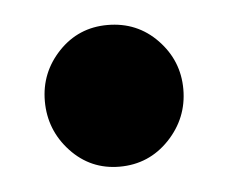

<svg xmlns="http://www.w3.org/2000/svg" viewBox="-29 -200 286 241"><g transform="rotate(-5 114.0 -80.0)"><path d="M113.5 9.5Q77 9.5 52 -17.2Q27 -44 27 -80.5Q27 -116.5 52 -142.8Q77 -169 113.5 -169Q151 -169 176.2 -142.8Q201.5 -116.5 201.5 -80.5Q201.5 -44 176 -17.2Q150.5 9.5 113.5 9.5Z"/></g></svg>

Font: Fraunces 144pt S000
Style: Bold
Weight: 700
Version: Version 1.000; ttfautohint (v1.8.3)